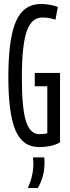

<svg xmlns="http://www.w3.org/2000/svg" viewBox="-20 -730 350 966"><path d="M22 -341Q22 -536 60.5 -623Q99 -710 186 -710Q207 -710 231 -706Q255 -702 271 -695L259 -631Q227 -642 194 -642Q138 -642 114 -571.5Q90 -501 90 -337Q90 -186 110.5 -120.5Q131 -55 178 -55Q205 -55 218 -60V-296H155V-363H282V-14Q263 -2 235.5 4Q208 10 176 10Q94 10 58 -74Q22 -158 22 -341ZM120 216Q135 182 141.5 152Q148 122 148 94Q148 86 147 78Q146 70 146 62H203Q203 68 203.5 74.5Q204 81 204 88Q204 160 170 216Z"/></svg>

Font: Georama ExtraCondensed
Style: Regular
Weight: 400
Width: 2
Designer: Jean-Baptiste Levee
Foundry: Production Type
Version: Version 1.000